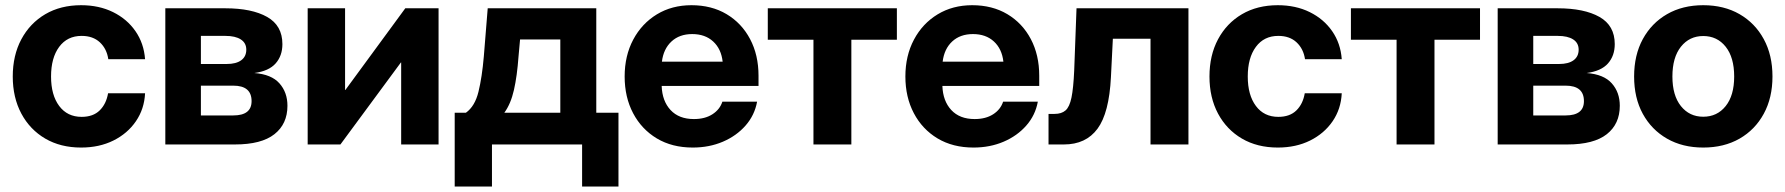

<svg xmlns="http://www.w3.org/2000/svg" viewBox="-20 -547 6760 727"><path d="M287.1 11.7Q209.5 11.7 151.4 -22.2Q93.3 -56.2 60.8 -116.9Q28.3 -177.7 28.3 -257.3Q28.3 -337.4 60.8 -398.2Q93.3 -459 151.4 -493.2Q209.5 -527.3 287.1 -527.3Q355 -527.3 408 -501.2Q460.9 -475.1 492.9 -429Q524.9 -382.8 529.3 -322.8H390.1Q384.3 -362.3 358.2 -386.7Q332 -411.1 289.1 -411.1Q234.9 -411.1 204.1 -369.6Q173.3 -328.1 173.3 -257.3Q173.3 -187 204.1 -145.8Q234.9 -104.5 289.1 -104.5Q332.5 -104.5 357.4 -128.9Q382.3 -153.3 389.2 -193.8H529.3Q526.4 -134.3 494.6 -87.9Q462.9 -41.5 409.4 -14.9Q356 11.7 287.1 11.7Z M606 0V-515.6H833.5Q933.6 -515.6 991.5 -482.9Q1049.3 -450.2 1049.3 -379.9Q1049.3 -335.9 1023.7 -306.9Q998 -277.8 942.9 -270.5Q1007.8 -265.6 1038.1 -231.4Q1068.4 -197.3 1068.4 -146.5Q1068.4 -77.6 1019 -38.8Q969.7 0 869.6 0ZM740.7 -109.9H863.3Q932.6 -109.9 932.6 -164.1Q932.6 -222.7 863.3 -222.7H740.7ZM740.7 -304.7H838.4Q874 -304.7 893.3 -318.8Q912.6 -333 912.6 -358.9Q912.6 -384.3 891.8 -397.7Q871.1 -411.1 833.5 -411.1H740.7Z M1640.6 0H1499V-310.5H1498L1269 0H1145V-515.6H1286.6V-206.1H1287.6L1514.6 -515.6H1640.6Z M1701.7 159.2V-120.1H1744.1Q1778.3 -144.5 1791.7 -199.5Q1805.2 -254.4 1812 -333.5L1826.7 -515.6H2237.8V-120.1H2321.8V159.2H2184.1V0H1842.8V159.2ZM1889.6 -120.1H2101.6V-397.5H1949.2L1943.4 -333.5Q1938 -258.8 1926 -206.3Q1914.1 -153.8 1889.6 -120.1Z M2603 11.7Q2524.9 11.7 2467 -22.9Q2409.2 -57.6 2377.2 -118.4Q2345.2 -179.2 2345.2 -257.3Q2345.2 -335.9 2377.7 -397Q2410.2 -458 2467.3 -492.7Q2524.4 -527.3 2598.1 -527.3Q2674.3 -527.3 2731.2 -493.4Q2788.1 -459.5 2820.1 -399.2Q2852.1 -338.9 2852.1 -260.3V-221.7H2485.4Q2487.3 -164.6 2519 -130.4Q2550.8 -96.2 2607.4 -96.2Q2649.4 -96.2 2677.5 -114.3Q2705.6 -132.3 2715.3 -162.1H2846.7Q2837.4 -110.8 2803.2 -71.8Q2769 -32.7 2717.3 -10.5Q2665.5 11.7 2603 11.7ZM2486.3 -313.5H2716.3Q2710.9 -361.8 2680.4 -389.9Q2649.9 -418 2601.1 -418Q2552.7 -418 2522.5 -389.9Q2492.2 -361.8 2486.3 -313.5Z M3060.1 0V-396.5H2887.2V-515.6H3376V-396.5H3203.6V0Z M3666 11.7Q3587.9 11.7 3530 -22.9Q3472.2 -57.6 3440.2 -118.4Q3408.2 -179.2 3408.2 -257.3Q3408.2 -335.9 3440.7 -397Q3473.1 -458 3530.3 -492.7Q3587.4 -527.3 3661.1 -527.3Q3737.3 -527.3 3794.2 -493.4Q3851.1 -459.5 3883.1 -399.2Q3915 -338.9 3915 -260.3V-221.7H3548.3Q3550.3 -164.6 3582 -130.4Q3613.8 -96.2 3670.4 -96.2Q3712.4 -96.2 3740.5 -114.3Q3768.6 -132.3 3778.3 -162.1H3909.7Q3900.4 -110.8 3866.2 -71.8Q3832 -32.7 3780.3 -10.5Q3728.5 11.7 3666 11.7ZM3549.3 -313.5H3779.3Q3773.9 -361.8 3743.4 -389.9Q3712.9 -418 3664.1 -418Q3615.7 -418 3585.4 -389.9Q3555.2 -361.8 3549.3 -313.5Z M3950.2 0V-115.7H3973.1Q3999.5 -115.7 4014.6 -128.9Q4029.8 -142.1 4037.1 -177.5Q4044.4 -212.9 4047.4 -279.8L4056.2 -515.6H4480V0H4336.4V-400.4H4193.8L4186.5 -254.9Q4179.7 -119.1 4135.7 -59.6Q4091.8 0 4008.3 0Z M4818.4 11.7Q4740.7 11.7 4682.6 -22.2Q4624.5 -56.2 4592 -116.9Q4559.6 -177.7 4559.6 -257.3Q4559.6 -337.4 4592 -398.2Q4624.5 -459 4682.6 -493.2Q4740.7 -527.3 4818.4 -527.3Q4886.2 -527.3 4939.2 -501.2Q4992.2 -475.1 5024.2 -429Q5056.2 -382.8 5060.5 -322.8H4921.4Q4915.5 -362.3 4889.4 -386.7Q4863.3 -411.1 4820.3 -411.1Q4766.1 -411.1 4735.4 -369.6Q4704.6 -328.1 4704.6 -257.3Q4704.6 -187 4735.4 -145.8Q4766.1 -104.5 4820.3 -104.5Q4863.8 -104.5 4888.7 -128.9Q4913.6 -153.3 4920.4 -193.8H5060.5Q5057.6 -134.3 5025.9 -87.9Q4994.1 -41.5 4940.7 -14.9Q4887.2 11.7 4818.4 11.7Z M5268.1 0V-396.5H5095.2V-515.6H5584V-396.5H5411.6V0Z M5650.9 0V-515.6H5878.4Q5978.5 -515.6 6036.4 -482.9Q6094.2 -450.2 6094.2 -379.9Q6094.2 -335.9 6068.6 -306.9Q6043 -277.8 5987.8 -270.5Q6052.7 -265.6 6083 -231.4Q6113.3 -197.3 6113.3 -146.5Q6113.3 -77.6 6064 -38.8Q6014.6 0 5914.6 0ZM5785.6 -109.9H5908.2Q5977.5 -109.9 5977.5 -164.1Q5977.5 -222.7 5908.2 -222.7H5785.6ZM5785.6 -304.7H5883.3Q5918.9 -304.7 5938.2 -318.8Q5957.5 -333 5957.5 -358.9Q5957.5 -384.3 5936.8 -397.7Q5916 -411.1 5878.4 -411.1H5785.6Z M6429.2 11.7Q6351.1 11.7 6292.2 -22Q6233.4 -55.7 6200.4 -116Q6167.5 -176.3 6167.5 -257.3Q6167.5 -338.4 6200.4 -398.9Q6233.4 -459.5 6292.2 -493.4Q6351.1 -527.3 6429.2 -527.3Q6507.8 -527.3 6566.7 -493.4Q6625.5 -459.5 6658.4 -398.9Q6691.4 -338.4 6691.4 -257.3Q6691.4 -176.8 6658.4 -116.2Q6625.5 -55.7 6566.7 -22Q6507.8 11.7 6429.2 11.7ZM6429.2 -105Q6481.9 -105 6514.2 -145.3Q6546.4 -185.5 6546.4 -257.3Q6546.4 -329.6 6514.2 -370.1Q6481.9 -410.6 6429.2 -410.6Q6377 -410.6 6344.7 -370.1Q6312.5 -329.6 6312.5 -257.3Q6312.5 -185.5 6344.7 -145.3Q6377 -105 6429.2 -105Z"/></svg>

Font: Inter Display
Style: Bold
Weight: 700
Designer: Rasmus Andersson
Foundry: rsms
Version: Version 4.001;git-9221beed3